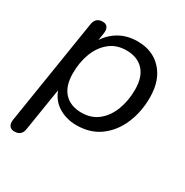

<svg xmlns="http://www.w3.org/2000/svg" viewBox="-159 -622 901 937"><g transform="rotate(30 291.5 -154.0)"><path d="M48.3 186.9Q29.4 186.9 20.4 174.6Q11.5 162.2 14.9 139.9L108.8 -452.1Q115.5 -493.3 155.3 -493.3Q174.3 -493.3 182.5 -480.9Q190.8 -468.5 187.4 -445.7L175.2 -369.6L168.4 -383.7Q195.4 -436.4 242.2 -465.8Q289.1 -495.3 351.4 -495.3Q436.5 -495.3 487.8 -439.3Q539.1 -383.3 539.1 -286.9Q539.1 -206.6 510.6 -139.4Q482.2 -72.1 427.7 -31.6Q373.3 8.9 295.2 8.9Q236.6 8.9 190.7 -20.4Q144.8 -49.8 127.8 -110.3H135.7L94.4 148.1Q88.1 186.9 48.3 186.9ZM285.5 -56.4Q341 -56.4 379.1 -87.1Q417.3 -117.9 437.2 -169.8Q457.1 -221.7 457.1 -284.1Q457.1 -355.8 422.2 -392.9Q387.4 -430 325.7 -430Q270.6 -430 232.3 -399.2Q193.9 -368.4 174 -317Q154.1 -265.7 154.1 -202.2Q154.1 -131 188.9 -93.7Q223.8 -56.4 285.5 -56.4Z"/></g></svg>

Font: Nunito Variable Extra Light
Style: Italic
Weight: 200
Italic angle: -9°
Designer: Vernon Adams
Foundry: Vernon Adams
Version: Version 3.602